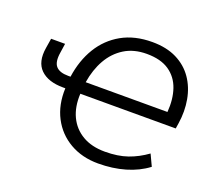

<svg xmlns="http://www.w3.org/2000/svg" viewBox="-121 -876 1166 1046"><g transform="rotate(20 461.5 -352.5)"><path d="M541 9Q448 9 377 -32Q306 -73 268 -146Q230 -219 234 -315H221Q134 -315 90 -358Q46 -401 60 -486L69 -542H150L142 -488Q133 -432 154 -408Q175 -384 225 -384H239Q253 -482 298 -556Q343 -630 417.5 -672Q492 -714 594 -714Q677 -714 736 -684.5Q795 -655 830.5 -603.5Q866 -552 878 -485.5Q890 -419 879 -347L874 -315H321Q317 -239 343.5 -183Q370 -127 423.5 -95.5Q477 -64 554 -64Q629 -64 685 -83.5Q741 -103 792 -140L823 -74Q769 -33 697 -12Q625 9 541 9ZM588 -643Q513 -643 459 -609.5Q405 -576 372 -518Q339 -460 327 -384H801Q807 -459 787 -517.5Q767 -576 718 -609.5Q669 -643 588 -643Z"/></g></svg>

Font: Nunito Sans
Style: Italic
Weight: 400
Italic angle: -9°
Designer: Vernon Adams
Foundry: Vernon Adams
Version: Version 3.006; ttfautohint (v1.8.3)